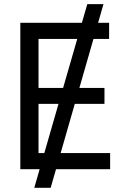

<svg xmlns="http://www.w3.org/2000/svg" viewBox="-20 -817 607 927"><path d="M224.6 89.8 479.5 -796.9H401.4L145.5 89.8ZM78.1 -707V0H511.7V-78.1H166V-315.4H484.4V-392.6H166V-628.9H506.8V-707Z"/></svg>

Font: Pretendard Variable
Style: Regular
Weight: 400
Designer: Base glyphs from Inter by Rasmus Andersson; Hangeul glyphs from Noto Sans CJK(Source Han Sans) by Jang Soo-young and Kan
Foundry: Kil Hyung-jin
Version: Version 1.309;Glyphs 3.2 (3225)